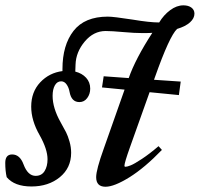

<svg xmlns="http://www.w3.org/2000/svg" viewBox="-34 -691 752 723"><path d="M-8.8 -23.9Q-14.2 -47.4 -14.2 -77.6Q-14.2 -109.4 11.7 -109.4Q41 -109.4 54.7 -71.8Q70.8 -28.8 100.1 -28.8Q122.6 -28.8 133.8 -46.6Q145 -64.5 145 -91.3Q145 -128.9 115.2 -182.1Q83.5 -237.3 83.5 -289.6Q83.5 -344.7 117.4 -380.9Q151.4 -417 201.2 -423.3V-431.2Q201.2 -521 242.9 -574.7Q284.7 -628.4 372.1 -628.4Q393.1 -628.4 465.3 -617.2Q529.3 -606.4 565.4 -606.4Q582.5 -634.8 606.9 -652.8Q631.3 -670.9 656.7 -670.9Q675.3 -670.9 686.8 -662.4Q698.2 -653.8 698.2 -639.6Q698.2 -622.1 681.6 -606.9Q665 -591.8 632.8 -582Q604 -554.7 549.8 -401.4L545.9 -390.6L646.5 -383.8L639.6 -333L529.3 -343.8L455.1 -135.7Q434.6 -78.1 434.6 -66.9Q434.6 -63 438.5 -63Q444.8 -63 458.3 -68.4Q471.7 -73.7 500.2 -92.5Q528.8 -111.3 563 -140.6L575.7 -126.5Q510.7 -59.1 453.4 -23.4Q396 12.2 363.3 12.2Q328.1 12.2 328.1 -23.9Q328.1 -51.8 356.9 -131.8L435.1 -353.5L350.1 -361.8L356.4 -403.8L450.7 -397Q476.1 -469.7 539.6 -567.4Q530.8 -566.4 502.9 -566.4Q472.7 -566.4 429.7 -570.3Q386.7 -574.2 363.8 -574.2Q318.4 -574.2 285.2 -534.7Q252 -495.1 250.5 -448.2Q249.5 -431.6 249.5 -421.4Q274.9 -415 290.3 -398.2Q305.7 -381.3 305.7 -357.4Q305.7 -336.9 294.4 -321.8Q283.2 -306.6 265.1 -306.6Q234.9 -306.6 228 -344.7Q225.1 -361.3 216.8 -373Q208.5 -384.8 196.3 -384.8Q181.2 -384.8 172.6 -369.6Q164.1 -354.5 164.1 -330.1Q164.1 -284.2 194.3 -230.5Q208 -206.5 214.8 -192.9Q221.7 -179.2 227.8 -158Q233.9 -136.7 233.9 -115.7Q233.9 -58.6 191.2 -23.7Q148.4 11.2 84.5 11.2Q20.5 11.2 -8.8 -23.9Z"/></svg>

Font: Elstob 18pt SemiBold
Style: Italic
Weight: 600
Italic angle: -20°
Designer: Peter S. Baker
Version: Version 1.015